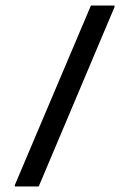

<svg xmlns="http://www.w3.org/2000/svg" viewBox="-20 -670 465 690"><path d="M33.3 0H119.2L391.7 -645V-650H306.7L33.3 -5Z"/></svg>

Font: Boon Medium
Style: Regular
Weight: 500
Designer: Sungsit Sawaiwan
Foundry: FontUni
Version: Version 2.0